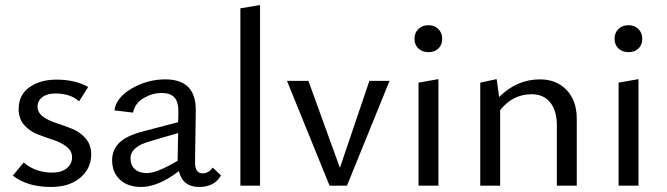

<svg xmlns="http://www.w3.org/2000/svg" viewBox="-20 -737 2646 762"><path d="M182 5Q88 5 31 -40L74 -92Q121 -52 187 -52Q224 -52 245 -69Q266 -86 266 -113Q266 -138 244 -155Q222 -172 191 -182Q160 -192 129 -204Q98 -216 76 -241Q54 -266 54 -304Q54 -360 96.5 -390.5Q139 -421 204 -421Q278 -421 330 -392L294 -335Q259 -366 200 -366Q167 -366 148 -351.5Q129 -337 129 -314Q129 -290 151 -274Q173 -258 204.5 -248Q236 -238 267 -225.5Q298 -213 320 -187.5Q342 -162 342 -124Q342 -69 299 -32Q256 5 182 5Z M824 -72 857 -41Q832 5 770 5Q705 5 690 -58Q608 5 540 5Q487 5 456 -24Q425 -53 425 -101Q425 -142 453.5 -170.5Q482 -199 553 -217L687 -252L688 -288Q689 -332 672.5 -350Q656 -368 622 -368Q585 -368 550.5 -348Q516 -328 508 -290L434 -299Q441 -350 503 -386Q565 -422 636 -422Q758 -422 757 -299L754 -93Q754 -49 784 -49Q808 -49 824 -72ZM563 -50Q603 -50 685 -99V-104L687 -209L574 -176Q498 -154 498 -109Q498 -81 515.5 -65.5Q533 -50 563 -50Z M934 0V-704L1012 -717V0Z M1446 -416H1526L1357 0H1288L1119 -416H1204L1329 -71Z M1681 -530Q1656 -530 1640.5 -544.5Q1625 -559 1625 -583Q1625 -607 1640.5 -622Q1656 -637 1681 -637Q1704 -637 1719.5 -622Q1735 -607 1735 -583Q1735 -559 1720 -544.5Q1705 -530 1681 -530ZM1641 0V-409L1720 -423V0Z M2123 -422Q2188 -422 2228.5 -380Q2269 -338 2269 -266V0H2190V-239Q2190 -297 2164 -330Q2138 -363 2090 -363Q2015 -363 1965 -300V0H1886V-409L1951 -423L1961 -352Q2031 -422 2123 -422Z M2475 -530Q2450 -530 2434.5 -544.5Q2419 -559 2419 -583Q2419 -607 2434.5 -622Q2450 -637 2475 -637Q2498 -637 2513.5 -622Q2529 -607 2529 -583Q2529 -559 2514 -544.5Q2499 -530 2475 -530ZM2435 0V-409L2514 -423V0Z"/></svg>

Font: EauTestText Medium
Style: Regular
Weight: 500
Designer: Christian Thalmann (Catharsis Fonts)
Version: Version 0.001;PS 000.001;hotconv 1.0.88;makeotf.lib2.5.64775